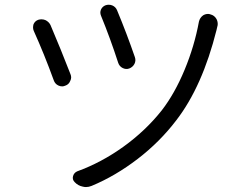

<svg xmlns="http://www.w3.org/2000/svg" viewBox="-20 -757 1040 797"><path d="M399.4 -691.4Q393.6 -705.1 399.4 -717.8Q405.3 -730.5 418.9 -735.4Q424.8 -737.3 431.6 -737.3Q439.5 -737.3 446.3 -734.4Q460 -728.5 465.8 -714.8Q506.8 -616.2 540 -519.5Q544.9 -504.9 538.1 -491.7Q531.2 -478.5 516.6 -472.7Q502.9 -467.8 489.3 -474.6Q475.6 -481.4 470.7 -496.1Q437.5 -598.6 399.4 -691.4ZM805.7 -667Q809.6 -683.6 823.2 -693.4Q833 -699.2 843.8 -699.2Q848.6 -699.2 853.5 -697.3Q870.1 -693.4 878.9 -677.7Q883.8 -668 883.8 -657.2Q883.8 -651.4 881.8 -645.5Q879.9 -638.7 878.9 -632.8Q820.3 -398.4 711.9 -257.8Q643.6 -168 551.3 -97.2Q459 -26.4 360.4 14.6Q348.6 19.5 336.9 19.5Q330.1 19.5 323.2 17.6Q303.7 13.7 290 -1Q279.3 -11.7 283.2 -25.9Q287.1 -40 300.8 -45.9Q400.4 -82 492.2 -147.9Q584 -213.9 651.4 -298.8Q705.1 -368.2 746.1 -466.8Q787.1 -565.4 805.7 -667ZM120.1 -628.9Q117.2 -635.7 117.2 -642.6Q117.2 -649.4 119.1 -656.2Q125 -669.9 138.7 -674.8Q145.5 -676.8 152.3 -676.8Q160.2 -676.8 168 -673.8Q182.6 -667 189.5 -653.3Q232.4 -552.7 272.5 -449.2Q275.4 -442.4 275.4 -435.5Q275.4 -428.7 271.5 -420.9Q265.6 -406.2 251 -401.4Q244.1 -398.4 238.3 -398.4Q229.5 -398.4 221.7 -402.3Q208 -409.2 203.1 -423.8Q164.1 -531.2 120.1 -628.9Z"/></svg>

Font: Gen Jyuu Gothic Normal
Style: Regular
Weight: 300
Designer: [Source Han Sans]
Ryoko NISHIZUKA  (kana & ideographs); Paul D. Hunt (Latin, Greek & Cyrillic); Wenlong ZHANG  (bopomofo
Version: Version 1.002.20150607